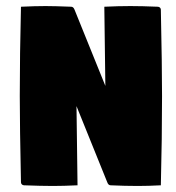

<svg xmlns="http://www.w3.org/2000/svg" viewBox="-20 -608 577 630"><path d="M44.9 -293Q44.9 -429.7 48.8 -585.9Q95.2 -588.1 129.4 -588.1Q158.4 -588.1 213.9 -585.9Q220.9 -585.7 224.6 -576.2L325.7 -326.2L322.3 -585.9Q368.9 -588.1 407.7 -588.1Q445.8 -588.1 498 -585.9Q502.2 -585.7 505 -582.9Q507.8 -580.1 507.8 -576.2Q511.7 -392.6 511.7 -293Q511.7 -156.2 507.8 0Q467.3 2.2 432.1 2.2Q390.4 2.2 342.8 0Q335.4 -0.2 332 -9.8L231 -259.8L234.4 0Q188 2.2 153.8 2.2Q115.2 2.2 58.6 0Q54.4 -0.2 51.6 -3.1Q48.8 -5.9 48.8 -9.8Q44.9 -193.4 44.9 -293Z"/></svg>

Font: Digitalt
Style: Medium
Weight: 500
Designer: gluk
Foundry: gluk
Version: Version 0.60